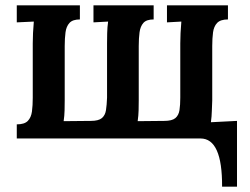

<svg xmlns="http://www.w3.org/2000/svg" viewBox="-20 -520 937 721"><path d="M814 181Q815 0 733 0H43V-53Q72 -53 84.5 -66Q97 -79 100 -101.5Q103 -124 103 -153V-357Q103 -374 104 -396Q105 -418 107 -439L43 -436V-500H280V-447Q253 -447 241 -434Q229 -421 226 -398.5Q223 -376 223 -347V-143Q223 -126 222.5 -105.5Q222 -85 219 -65L321 -66Q350 -66 362.5 -76.5Q375 -87 378 -106.5Q381 -126 382 -153V-357Q382 -374 382.5 -396Q383 -418 386 -439L331 -436V-500H557V-447Q530 -447 518.5 -434Q507 -421 504 -398.5Q501 -376 501 -347V-143Q501 -126 500.5 -106Q500 -86 497 -65L597 -66Q626 -66 638.5 -76.5Q651 -87 654 -106.5Q657 -126 657 -153V-357Q657 -374 658 -396Q659 -418 661 -439L607 -436V-500H836V-447Q808 -447 795.5 -434Q783 -421 780 -398.5Q777 -376 777 -347V-143Q776 -126 775.5 -104Q775 -82 772 -61L870 -66V181Z"/></svg>

Font: Lora SemiBold
Style: Regular
Weight: 600
Designer: Olga Karpushina, Alexei Vanyashin (Cyrillic)
Foundry: Cyreal
Version: Version 3.011; ttfautohint (v1.8.4.7-5d5b)